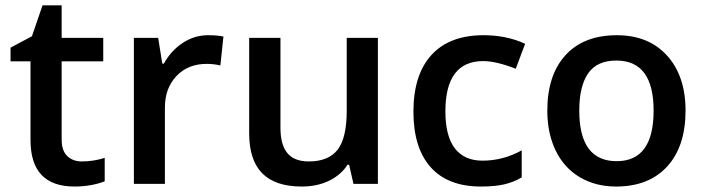

<svg xmlns="http://www.w3.org/2000/svg" viewBox="-20 -680 2605 710"><path d="M283.2 -83Q325.2 -83 367.2 -96.2V-9.8Q348.1 -1.5 318.1 4.2Q288.1 9.8 255.9 9.8Q92.8 9.8 92.8 -162.1V-453.1H19V-503.9L98.1 -545.9L137.2 -660.2H208V-540H361.8V-453.1H208V-164.1Q208 -122.6 228.8 -102.8Q249.5 -83 283.2 -83Z M749 -549.8Q783.7 -549.8 806.2 -544.9L794.9 -438Q770.5 -443.8 744.1 -443.8Q675.3 -443.8 632.6 -398.9Q589.8 -354 589.8 -282.2V0H475.1V-540H564.9L580.1 -444.8H585.9Q612.8 -493.2 656 -521.5Q699.2 -549.8 749 -549.8Z M1287.1 0 1271 -70.8H1265.1Q1241.2 -33.2 1197 -11.7Q1152.8 9.8 1096.2 9.8Q998 9.8 949.7 -39.1Q901.4 -87.9 901.4 -187V-540H1017.1V-207Q1017.1 -145 1042.5 -114Q1067.9 -83 1122.1 -83Q1194.3 -83 1228.3 -126.2Q1262.2 -169.4 1262.2 -271V-540H1377.4V0Z M1758.8 9.8Q1636.2 9.8 1572.5 -61.8Q1508.8 -133.3 1508.8 -267.1Q1508.8 -403.3 1575.4 -476.6Q1642.1 -549.8 1768.1 -549.8Q1853.5 -549.8 1921.9 -518.1L1887.2 -425.8Q1814.5 -454.1 1767.1 -454.1Q1627 -454.1 1627 -268.1Q1627 -177.2 1661.9 -131.6Q1696.8 -85.9 1764.2 -85.9Q1840.8 -85.9 1909.2 -124V-23.9Q1878.4 -5.9 1843.5 2Q1808.6 9.8 1758.8 9.8Z M2515.1 -271Q2515.1 -138.7 2447.3 -64.5Q2379.4 9.8 2258.3 9.8Q2182.6 9.8 2124.5 -24.4Q2066.4 -58.6 2035.2 -122.6Q2003.9 -186.5 2003.9 -271Q2003.9 -402.3 2071.3 -476.1Q2138.7 -549.8 2261.2 -549.8Q2378.4 -549.8 2446.8 -474.4Q2515.1 -398.9 2515.1 -271ZM2122.1 -271Q2122.1 -84 2260.3 -84Q2397 -84 2397 -271Q2397 -456.1 2259.3 -456.1Q2187 -456.1 2154.5 -408.2Q2122.1 -360.4 2122.1 -271Z"/></svg>

Font: CAA NEO Sans SemiBold
Style: Regular
Weight: 600
Version: Version 1.10